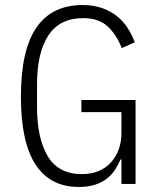

<svg xmlns="http://www.w3.org/2000/svg" viewBox="-20 -730 640 762"><path d="M462 -97H458Q449 -75 436 -55.5Q423 -36 404 -21Q385 -6 357.5 3Q330 12 293 12Q179 12 121 -77Q63 -166 63 -346Q63 -531 124.5 -620.5Q186 -710 308 -710Q351 -710 385 -698Q419 -686 444 -666Q469 -646 486.5 -619Q504 -592 515 -562L463 -539Q444 -590 408.5 -624Q373 -658 310 -658Q217 -658 172 -589.5Q127 -521 127 -396V-305Q127 -181 169.5 -110Q212 -39 305 -39Q342 -39 371 -51Q400 -63 420 -85Q440 -107 451 -136.5Q462 -166 462 -202V-285H303V-333H518V0H462Z"/></svg>

Font: IBM Plex Mono Light
Style: Regular
Weight: 300
Monospace: yes
Designer: Mike Abbink, Paul van der Laan, Pieter van Rosmalen
Foundry: Bold Monday
Version: Version 2.3